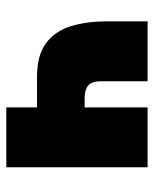

<svg xmlns="http://www.w3.org/2000/svg" viewBox="42 -542 500 625"><g transform="rotate(90 292.5 -230.0)"><path d="M245 -460V-308Q245 -278 259 -266.5Q273 -255 300 -255H330V-460H525V0H330V-100H230Q161 -100 121.5 -129Q82 -158 66 -209.5Q50 -261 50 -328V-460Z"/></g></svg>

Font: Jost* Black
Style: Regular
Weight: 900
Version: Version 3.7